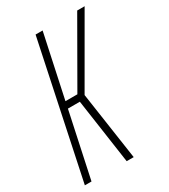

<svg xmlns="http://www.w3.org/2000/svg" viewBox="-172 -770 747 851"><g transform="rotate(-30 201.0 -344.0)"><path d="M6 0 151 -688H187L118 -366H179L364 -688H402L205 -347L256 0H220L172 -332H111L40 0Z"/></g></svg>

Font: Saira Ultra Condensed Thin
Style: Italic
Weight: 100
Width: 1
Italic angle: -12°
Designer: Hector Gatti with collaboration of the Omnibus-Type team
Foundry: Omnibus-Type
Version: Version 1.001; ttfautohint (v1.8)